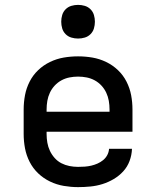

<svg xmlns="http://www.w3.org/2000/svg" viewBox="-20 -759 640 787"><path d="M300 8Q271 8 241.5 3Q212 -2 185 -15Q158 -28 136.5 -48.5Q115 -69 101.5 -95.5Q88 -122 82.5 -151Q77 -180 77 -210V-310Q77 -340 82.5 -369Q88 -398 101.5 -424.5Q115 -451 136.5 -471.5Q158 -492 185 -505Q212 -518 241 -523Q270 -528 300 -528Q330 -528 359 -523Q388 -518 415 -505Q442 -492 463.5 -471.5Q485 -451 498.5 -424.5Q512 -398 517.5 -369Q523 -340 523 -310V-219H171V-210Q171 -192 174 -174.5Q177 -157 184.5 -141Q192 -125 204 -111.5Q216 -98 231.5 -90Q247 -82 264.5 -78.5Q282 -75 300 -75Q314 -75 327.5 -76Q341 -77 354 -80Q367 -83 379.5 -88.5Q392 -94 402.5 -102.5Q413 -111 419.5 -123Q426 -135 427 -149H521Q520 -123 511 -99Q502 -75 485 -56.5Q468 -38 446 -25Q424 -12 400 -4.5Q376 3 350.5 5.5Q325 8 300 8ZM429 -301V-310Q429 -328 426 -345.5Q423 -363 415.5 -379Q408 -395 396 -408Q384 -421 368.5 -429.5Q353 -438 335.5 -441.5Q318 -445 300 -445Q282 -445 264.5 -441.5Q247 -438 231.5 -429.5Q216 -421 204 -408Q192 -395 184.5 -379Q177 -363 174 -345.5Q171 -328 171 -310V-301ZM300 -601Q286 -601 272.5 -605Q259 -609 249 -619Q239 -629 235 -642.5Q231 -656 231 -670Q231 -684 235 -697.5Q239 -711 249 -721Q259 -731 272.5 -735Q286 -739 300 -739Q314 -739 327.5 -735Q341 -731 351 -721Q361 -711 365 -697.5Q369 -684 369 -670Q369 -656 365 -642.5Q361 -629 351 -619Q341 -609 327.5 -605Q314 -601 300 -601Z"/></svg>

Font: Iosevka Medium Extended
Style: Regular
Weight: 500
Width: 7
Monospace: yes
Designer: Belleve Invis
Foundry: Belleve Invis
Version: Version 32.5.0; ttfautohint (v1.8.4)